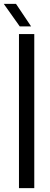

<svg xmlns="http://www.w3.org/2000/svg" viewBox="-38 -977 259 997"><path d="M60.5 0V-800H140V0ZM64.5 -840 -18.5 -957H45L123.5 -840Z"/></svg>

Font: Big Shoulders Text Thin
Style: Regular
Weight: 400
Version: Version 2.002